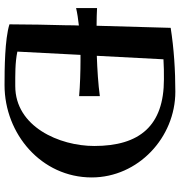

<svg xmlns="http://www.w3.org/2000/svg" viewBox="6 -758 773 824"><g transform="rotate(90 392.0 -346.5)"><path d="M742 -354C742 -553 571 -713 374 -713C283 -713 189 -707 100 -693L91 -375C64 -375 33 -376 15 -377V-287C36 -292 62 -296 90 -299C89 -282 89 -265 89 -248C87 -167 85 -87 85 -6V-1C149 19 276 20 346 20C555 20 742 -138 742 -354ZM393 -389C343 -382 279 -378 220 -376L235 -662C264 -664 293 -664 321 -664C520 -664 607 -560 607 -365C607 -215 524 -26 350 -26C302 -26 250 -25 202 -35L216 -306H241C282 -306 353 -304 393 -300Z"/></g></svg>

Font: Original Surfer
Style: Regular
Weight: 400
Designer: Astigmatic (AOETI)
Foundry: Astigmatic (AOETI)
Version: Version 1.001